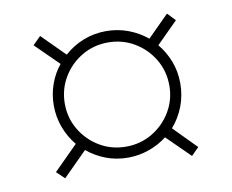

<svg xmlns="http://www.w3.org/2000/svg" viewBox="-55 -629 664 550"><g transform="rotate(-10 277.0 -354.0)"><path d="M93 -147 70 -169 140 -239Q120 -263 108.5 -293.5Q97 -324 97 -358Q97 -390 107.5 -419.5Q118 -449 137 -472L70 -538L93 -561L159 -495Q183 -517 214.5 -529.5Q246 -542 281 -542Q315 -542 345.5 -530.5Q376 -519 400 -499L462 -561L484 -538L422 -476Q442 -452 453.5 -422Q465 -392 465 -358Q465 -323 453 -291.5Q441 -260 419 -235L484 -169L462 -147L395 -213Q372 -195 342.5 -184.5Q313 -174 281 -174Q247 -174 217 -185.5Q187 -197 163 -217ZM281 -206Q323 -206 357.5 -226.5Q392 -247 412.5 -281.5Q433 -316 433 -357Q433 -399 412.5 -433.5Q392 -468 357.5 -488.5Q323 -509 281 -509Q239 -509 204.5 -488.5Q170 -468 149.5 -433.5Q129 -399 129 -357Q129 -316 149.5 -281.5Q170 -247 204.5 -226.5Q239 -206 281 -206Z"/></g></svg>

Font: Be Vietnam Pro Thin
Style: Regular
Weight: 100
Designer: Lam Bao, Tony Le, Vietanh Nguyen
Foundry: Yellow Type Foundry
Version: Version 1.002; ttfautohint (v1.8.3)